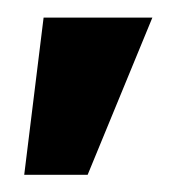

<svg xmlns="http://www.w3.org/2000/svg" viewBox="-20 -88 212 218"><path d="M7.5 110.5H79.5L153 -68H29.5Z"/></svg>

Font: Anybody UltraCondensed
Style: Bold
Weight: 700
Width: 1
Version: Version 1.113;gftools[0.9.25]